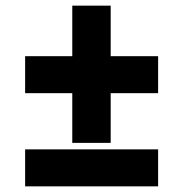

<svg xmlns="http://www.w3.org/2000/svg" viewBox="-20 -660 606 680"><path d="M540 -461V-330H372V-154H236V-330H69V-461H236V-640H372V-461ZM69 -131H540V0H69Z"/></svg>

Font: Noto Sans Display Black
Style: Italic
Weight: 900
Italic angle: -12°
Designer: Monotype Design team
Foundry: Monotype Imaging Inc.
Version: Version 1.000